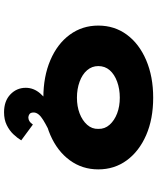

<svg xmlns="http://www.w3.org/2000/svg" viewBox="68 -654 795 972"><g transform="rotate(90 466.0 -168.5)"><path d="M549 209Q492 209 458.5 177Q425 145 425 99Q425 59 453.5 26Q482 -7 535 -38.5Q588 -70 661 -103L685 -39Q627 -13 588.5 10.5Q550 34 550 59Q550 75 558.5 80.5Q567 86 575 86Q585 86 594 80.5Q603 75 611 63L691 122Q679 142 660 162Q641 182 613.5 195.5Q586 209 549 209ZM475 10Q368 10 285 -25.5Q202 -61 156 -124Q110 -187 110 -268Q110 -350 156 -412.5Q202 -475 285 -510.5Q368 -546 475 -546Q583 -546 664.5 -510.5Q746 -475 792 -412.5Q838 -350 838 -268Q838 -187 792 -124Q746 -61 664.5 -25.5Q583 10 475 10ZM475 -160Q519 -160 554.5 -173.5Q590 -187 612 -211.5Q634 -236 633 -268Q634 -301 612 -325.5Q590 -350 554.5 -363.5Q519 -377 475 -377Q431 -377 394 -363.5Q357 -350 336 -326Q315 -302 315 -268Q315 -236 336 -211.5Q357 -187 394 -173.5Q431 -160 475 -160Z"/></g></svg>

Font: Lexend Tera Black
Style: Regular
Weight: 900
Version: Version 1.007